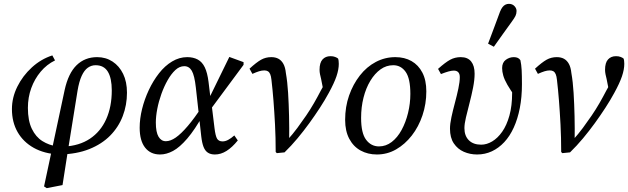

<svg xmlns="http://www.w3.org/2000/svg" viewBox="-20 -790 3265 998"><path d="M223 188 209 179 316 -322Q335 -409 378 -451Q421 -493 485 -493Q530 -493 565 -470Q600 -447 620 -406Q640 -365 640 -308Q640 -244 618 -186.5Q596 -129 552.5 -85Q509 -41 444 -15Q379 11 292 13L300 -34L312 -28Q392 -32 447.5 -69Q503 -106 532 -170.5Q561 -235 561 -320Q561 -384 540.5 -417.5Q520 -451 477 -451Q455 -451 436.5 -438Q418 -425 404.5 -395.5Q391 -366 383 -318L333 -7L305 172ZM286 13Q210 9 155.5 -21.5Q101 -52 71.5 -103.5Q42 -155 42 -223Q42 -283 70 -339.5Q98 -396 145.5 -439.5Q193 -483 252 -502L266 -476Q223 -455 191.5 -417.5Q160 -380 142.5 -332Q125 -284 125 -229Q125 -163 145.5 -120.5Q166 -78 200.5 -56.5Q235 -35 277 -29L292 -33Z M812 13Q762 13 734 -23Q706 -59 706 -126Q706 -173 718.5 -223.5Q731 -274 753.5 -322Q776 -370 806.5 -409Q837 -448 874.5 -470.5Q912 -493 953 -493Q985 -493 1008 -480.5Q1031 -468 1044.5 -440Q1058 -412 1064 -364L1075 -273L1079 -255L1095 -124Q1100 -83 1108.5 -69Q1117 -55 1137 -55Q1151 -55 1166 -63Q1181 -71 1198 -86L1216 -60Q1187 -24 1157.5 -5.5Q1128 13 1097 13Q1075 13 1060.5 3.5Q1046 -6 1038 -26.5Q1030 -47 1026 -82L998 -335Q991 -398 977 -422Q963 -446 938 -446Q913 -446 891.5 -426Q870 -406 851.5 -373.5Q833 -341 819 -302Q805 -263 797.5 -224Q790 -185 790 -153Q790 -103 804 -79.5Q818 -56 842 -56Q866 -56 893.5 -75Q921 -94 956 -135Q991 -176 1033 -240L1048 -195H1037Q993 -116 953.5 -70Q914 -24 879.5 -5.5Q845 13 812 13ZM1069 -214 1063 -271 1172 -494 1246 -467V-453Z M1413 0Q1413 -76 1409.5 -142.5Q1406 -209 1401.5 -266.5Q1397 -324 1391 -375Q1389 -394 1384.5 -404.5Q1380 -415 1372.5 -419.5Q1365 -424 1354 -424Q1341 -424 1326.5 -419.5Q1312 -415 1292 -406L1277 -433Q1313 -466 1337 -479.5Q1361 -493 1390 -493Q1412 -493 1427.5 -484.5Q1443 -476 1453 -458Q1463 -440 1466 -410Q1474 -365 1477.5 -307.5Q1481 -250 1482.5 -186.5Q1484 -123 1483 -59L1473 -61Q1502 -93 1526 -125.5Q1550 -158 1571.5 -189.5Q1593 -221 1612 -254Q1631 -287 1648 -320Q1657 -335 1662 -347Q1667 -359 1671 -372L1661 -319L1649 -380Q1646 -391 1643.5 -403.5Q1641 -416 1641 -427Q1641 -464 1656.5 -481Q1672 -498 1698 -498Q1712 -498 1722 -494Q1732 -490 1737 -486Q1739 -482 1740 -474.5Q1741 -467 1741 -458Q1741 -429 1729 -393.5Q1717 -358 1689 -307Q1669 -270 1643 -230Q1617 -190 1588 -150Q1559 -110 1526.5 -71Q1494 -32 1459 2L1419 6Z M1939 13Q1892 13 1854.5 -7.5Q1817 -28 1795.5 -68.5Q1774 -109 1774 -167Q1774 -235 1794.5 -293.5Q1815 -352 1850.5 -397.5Q1886 -443 1933.5 -468Q1981 -493 2035 -493Q2083 -493 2119 -472.5Q2155 -452 2175.5 -412.5Q2196 -373 2196 -315Q2196 -250 2176 -190.5Q2156 -131 2120.5 -85.5Q2085 -40 2039 -13.5Q1993 13 1939 13ZM1950 -29Q1986 -29 2016 -52Q2046 -75 2067.5 -114.5Q2089 -154 2101 -203Q2113 -252 2113 -302Q2113 -382 2088.5 -416.5Q2064 -451 2024 -451Q1988 -451 1958 -429.5Q1928 -408 1905 -370Q1882 -332 1869.5 -282.5Q1857 -233 1857 -177Q1857 -98 1883 -63.5Q1909 -29 1950 -29Z M2460 13Q2423 13 2391 -1Q2359 -15 2339 -44.5Q2319 -74 2319 -121Q2319 -146 2326.5 -181Q2334 -216 2344.5 -255Q2355 -294 2362.5 -329.5Q2370 -365 2370 -389Q2370 -406 2362 -414.5Q2354 -423 2339 -423Q2327 -423 2311 -418.5Q2295 -414 2272 -405L2257 -432Q2295 -466 2320 -479.5Q2345 -493 2375 -493Q2411 -493 2429 -470.5Q2447 -448 2447 -407Q2447 -375 2439 -334.5Q2431 -294 2420.5 -254Q2410 -214 2402 -180Q2394 -146 2394 -124Q2394 -84 2417 -61Q2440 -38 2481 -38Q2510 -38 2538.5 -55Q2567 -72 2590.5 -105.5Q2614 -139 2628 -189.5Q2642 -240 2642 -307Q2642 -328 2641 -346Q2640 -364 2638 -386L2665 -357L2661 -283Q2633 -322 2617.5 -349Q2602 -376 2596 -397Q2590 -418 2590 -436Q2590 -465 2609 -479Q2628 -493 2651 -493Q2663 -493 2671.5 -489Q2680 -485 2685 -477Q2690 -454 2691.5 -426.5Q2693 -399 2693 -352Q2693 -285 2682 -228.5Q2671 -172 2650.5 -127Q2630 -82 2601 -51Q2572 -20 2536.5 -3.5Q2501 13 2460 13ZM2517 -563Q2532 -604 2548 -645.5Q2564 -687 2579 -729Q2585 -744 2592 -753Q2599 -762 2607.5 -766Q2616 -770 2625 -770Q2643 -770 2654 -758.5Q2665 -747 2665 -733Q2665 -719 2659.5 -707.5Q2654 -696 2640 -677Q2617 -645 2593.5 -612.5Q2570 -580 2547 -547Z M2897 0Q2897 -76 2893.5 -142.5Q2890 -209 2885.5 -266.5Q2881 -324 2875 -375Q2873 -394 2868.5 -404.5Q2864 -415 2856.5 -419.5Q2849 -424 2838 -424Q2825 -424 2810.5 -419.5Q2796 -415 2776 -406L2761 -433Q2797 -466 2821 -479.5Q2845 -493 2874 -493Q2896 -493 2911.5 -484.5Q2927 -476 2937 -458Q2947 -440 2950 -410Q2958 -365 2961.5 -307.5Q2965 -250 2966.5 -186.5Q2968 -123 2967 -59L2957 -61Q2986 -93 3010 -125.5Q3034 -158 3055.5 -189.5Q3077 -221 3096 -254Q3115 -287 3132 -320Q3141 -335 3146 -347Q3151 -359 3155 -372L3145 -319L3133 -380Q3130 -391 3127.5 -403.5Q3125 -416 3125 -427Q3125 -464 3140.5 -481Q3156 -498 3182 -498Q3196 -498 3206 -494Q3216 -490 3221 -486Q3223 -482 3224 -474.5Q3225 -467 3225 -458Q3225 -429 3213 -393.5Q3201 -358 3173 -307Q3153 -270 3127 -230Q3101 -190 3072 -150Q3043 -110 3010.5 -71Q2978 -32 2943 2L2903 6Z"/></svg>

Font: Source Serif 4 18pt
Style: Italic
Weight: 400
Italic angle: -12°
Designer: Frank Grießhammer
Foundry: Adobe Systems Incorporated
Version: Version 4.004;hotconv 1.0.116;makeotfexe 2.5.65601